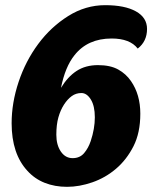

<svg xmlns="http://www.w3.org/2000/svg" viewBox="-20 -702 613 743"><path d="M513 -514Q483 -553 412 -553Q319 -553 268 -488Q232 -443 216 -362Q242 -405 276.5 -427.5Q311 -450 359 -450Q407 -450 437.5 -433Q468 -416 487 -388Q523 -336 523 -262Q523 -188 496.5 -136Q470 -84 429 -49Q388 -14 337.5 3.5Q287 21 239.5 21Q192 21 153 5.5Q114 -10 86 -41Q25 -107 25 -225Q25 -304 52 -385Q79 -466 128 -532Q177 -598 244 -640Q311 -682 387 -682Q463 -682 506 -658Q549 -634 549 -590Q549 -542 513 -514ZM331 -156Q347 -204 347 -248Q347 -292 331.5 -317Q316 -342 295 -342Q274 -342 257.5 -330Q241 -318 227.5 -297Q214 -276 206 -248Q198 -220 198 -180.5Q198 -141 215.5 -115.5Q233 -90 261 -90Q289 -90 305.5 -109.5Q322 -129 331 -156Z"/></svg>

Font: Sansita One
Style: Regular
Weight: 400
Designer: Pablo Cosgaya
Foundry: Omnibus-Type
Version: Version 1.001